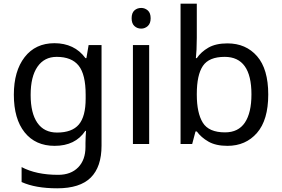

<svg xmlns="http://www.w3.org/2000/svg" viewBox="-20 -780 1528 1040"><path d="M275 -546Q328 -546 370.5 -526Q413 -506 443 -465H448L460 -536H530V9Q530 124 471.5 182Q413 240 290 240Q172 240 97 206V125Q176 167 295 167Q364 167 403.5 126.5Q443 86 443 16V-5Q443 -17 444 -39.5Q445 -62 446 -71H442Q388 10 276 10Q172 10 113.5 -63Q55 -136 55 -267Q55 -395 113.5 -470.5Q172 -546 275 -546ZM287 -472Q220 -472 183 -418.5Q146 -365 146 -266Q146 -167 182.5 -114.5Q219 -62 289 -62Q370 -62 407 -105.5Q444 -149 444 -246V-267Q444 -377 406 -424.5Q368 -472 287 -472Z M745 -737Q765 -737 780.5 -723.5Q796 -710 796 -681Q796 -653 780.5 -639Q765 -625 745 -625Q723 -625 708 -639Q693 -653 693 -681Q693 -710 708 -723.5Q723 -737 745 -737ZM788 -536V0H700V-536Z M1046 -575Q1046 -541 1044.5 -511.5Q1043 -482 1041 -465H1046Q1069 -499 1109 -522Q1149 -545 1212 -545Q1312 -545 1372.5 -475.5Q1433 -406 1433 -268Q1433 -130 1372 -60Q1311 10 1212 10Q1149 10 1109 -13Q1069 -36 1046 -68H1039L1021 0H958V-760H1046ZM1197 -472Q1112 -472 1079 -423Q1046 -374 1046 -271V-267Q1046 -168 1078.5 -115.5Q1111 -63 1199 -63Q1271 -63 1306.5 -116Q1342 -169 1342 -269Q1342 -472 1197 -472Z"/></svg>

Font: Noto Znamenny Musical Notation
Style: Regular
Weight: 400
Version: Version 1.003; ttfautohint (v1.8.4.7-5d5b)